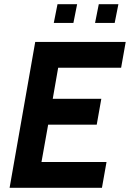

<svg xmlns="http://www.w3.org/2000/svg" viewBox="-20 -901 623 921"><path d="M26 0 149 -700H583L561 -576H259L233 -427H466L444 -303H211L179 -124H491L469 0ZM238 -791 255.9 -881H350L332.1 -791ZM436 -791 453.9 -881H548L530.1 -791Z"/></svg>

Font: Cabin VF Beta
Style: Italic
Weight: 400
Italic angle: -7°
Designer: Pablo Impallari
Foundry: Pablo Impallari. http://www.impallari.com Igino Marini. http://www.ikern.com
Version: Version 2.300